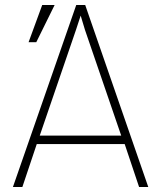

<svg xmlns="http://www.w3.org/2000/svg" viewBox="-20 -753 650 773"><path d="M287 -733H323L577 0H540L482 -173H128L70 0H32ZM468 -207 322 -633 300 -706H310L286 -633L140 -207ZM200 -733 126 -583H95L150 -733Z"/></svg>

Font: Kreadon
Style: Regular
Weight: 400
Designer: kohakuno
Foundry: StudioGnu
Version: Version 1.000;Glyphs 3.1.2 (3151)